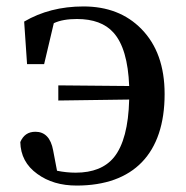

<svg xmlns="http://www.w3.org/2000/svg" viewBox="-20 -561 576 596"><path d="M218 15C394 15 491 -84 491 -269C491 -355 467 -422 419 -471C373 -518 313 -541 239 -541C169 -541 108 -525 55 -494L64 -362H117L147 -489C166 -498 190 -502 219 -502C269 -502 307 -488 332 -460C362 -427 378 -371 381 -294L161 -296V-249L381 -252C379 -169 363 -109 334 -73C308 -41 268 -25 215 -25C196 -25 176 -27 157 -31L145 -94C138 -133 119 -152 90 -152C67 -152 52 -141 43 -120C44 -79 61 -46 96 -21C129 3 169 15 218 15Z"/></svg>

Font: AllPunType SemiBold
Style: Regular
Weight: 600
Version: 1.0